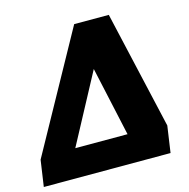

<svg xmlns="http://www.w3.org/2000/svg" viewBox="-124 -815 900 916"><g transform="rotate(-15 326.0 -356.5)"><path d="M322 -713H493L626 -131L607 0H-19L0 -130ZM432 -140 357 -482 174 -140Z"/></g></svg>

Font: Bitter Pro Black
Style: Italic
Weight: 900
Italic angle: -9°
Designer: Sol Matas, and Bitter project Authors
Foundry: Sol Matas
Version: Version 1.010